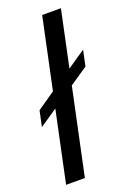

<svg xmlns="http://www.w3.org/2000/svg" viewBox="-156 -765 556 817"><g transform="rotate(-20 121.5 -357.0)"><path d="M-17.1 -266.1 -2 -336.9 79.1 -393.1 147 -713.9H231.9L178.2 -460L260.3 -516.1L245.1 -444.8L163.1 -389.2L80.6 0H-4.4L63.5 -320.8Z"/></g></svg>

Font: XB Khoramshahr
Style: Italic
Weight: 400
Italic angle: -12°
Designer: Behnam
Foundry: Irmug
Version: Version 8.005 2009